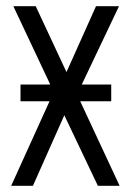

<svg xmlns="http://www.w3.org/2000/svg" viewBox="-20 -598 420 618"><path d="M46 -272V-326H338V-272ZM16 0 153 -302 23 -578H95L194 -366L289 -578H363L228 -294L365 0H295L187 -227L86 0Z"/></svg>

Font: Oswald Light
Style: Regular
Weight: 300
Designer: Vernon Adams
Foundry: Vernon Adams
Version: Version 4.103;gftools[0.9.33.dev8+g029e19f]